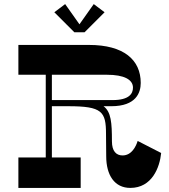

<svg xmlns="http://www.w3.org/2000/svg" viewBox="-20 -920 828 940"><path d="M394 -762 492 -860 439 -900 369 -801 299 -900 246 -860 344 -762ZM654 -230C646 -204 625 -159 580 -159C549 -159 528 -180 528 -228C528 -320 524 -372 487 -400H525C646 -400 669 -466 669 -514C669 -627 586 -700 416 -700H70V-554H204V-149H70V0H375V-149H234V-400H314C480 -400 499 -374 499 -264L500 -155C500 -62 541 0 618 0C724 0 762 -100 769 -171ZM234 -430V-554H504C588 -554 631 -530 631 -491C631 -462 613 -430 531 -430Z"/></svg>

Font: Space Cowgirl Bold
Style: Regular
Weight: 700
Designer: Valery Marier
Foundry: Valery Marier
Version: Version 1.000;hotconv 1.0.109;makeotfexe 2.5.65596